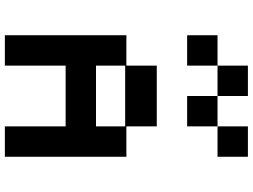

<svg xmlns="http://www.w3.org/2000/svg" viewBox="-145 -895 1040 790"><g transform="rotate(90 375.0 -500.0)"><path d="M125 0V-500H250V-625H500V-500H625V0H500V-250H250V0ZM250 -375H500V-495H250ZM625 -875H500V-1000H625ZM125 -750V-875H250V-1000H375V-875H500V-750H375V-875H250V-750Z"/></g></svg>

Font: Silkscreen
Style: Regular
Weight: 400
Designer: Jason Kottke
Foundry: Jason Kottke
Version: Version 1.001; ttfautohint (v1.8.4.7-5d5b)